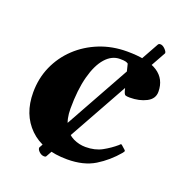

<svg xmlns="http://www.w3.org/2000/svg" viewBox="-113 -669 757 801"><g transform="rotate(20 265.5 -268.5)"><path d="M345.2 -495.1Q437.5 -495.1 481.2 -466.3Q524.9 -437.5 524.9 -381.3Q524.9 -350.1 493.9 -334Q462.9 -317.9 420.4 -317.9Q406.2 -317.9 400.9 -320.3Q395.5 -322.8 391.1 -339.8L364.3 -448.2Q360.8 -451.2 353.5 -453.4Q346.2 -455.6 327.6 -455.6Q291.5 -455.6 263.7 -424.1Q235.8 -392.6 220 -333.3Q204.1 -273.9 204.1 -190.4Q204.1 -143.1 220.5 -114.5Q236.8 -85.9 262.7 -73.5Q288.6 -61 317.4 -61Q359.4 -61 390.4 -78.1Q421.4 -95.2 446.3 -116.7Q448.7 -119.6 451.2 -121.8Q453.6 -124 457 -121.6L475.1 -105.5Q477.5 -103.5 477.5 -101.1Q477.5 -98.6 475.3 -96.4Q473.1 -94.2 472.2 -91.8Q433.6 -45.9 384.8 -16.1Q335.9 13.7 263.2 13.7Q154.3 13.7 94.5 -44.9Q34.7 -103.5 34.7 -200.7Q34.7 -263.2 58.3 -316.7Q82 -370.1 124.5 -410.2Q167 -450.2 223.4 -472.7Q279.8 -495.1 345.2 -495.1ZM496.1 -542 177.3 31.2Q175.3 34.7 168.9 34.7Q156.7 34.7 146.5 25.1Q136.2 15.6 137.2 6.8L455.5 -566.3Q458.5 -570.8 465.3 -570.8Q475.6 -570.8 486.3 -559.8Q497.1 -548.8 496.1 -542Z"/></g></svg>

Font: Gelasio
Style: Italic
Weight: 400
Italic angle: -8.5°
Designer: Eben Sorkin
Foundry: Eben Sorkin
Version: Version 1.008